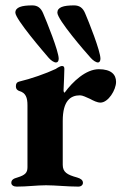

<svg xmlns="http://www.w3.org/2000/svg" viewBox="-20 -690 454 713"><path d="M188 -458C194 -458 198 -463 198 -472C198 -500 153 -611 140 -641C132 -660 120 -670 100 -670C60 -670 37 -663 37 -643C37 -619 142 -497 161 -475C169 -466 180 -458 188 -458ZM344 -458C349 -458 353 -463 353 -472C353 -501 309 -611 296 -641C288 -660 276 -670 255 -670C215 -670 193 -663 193 -643C193 -617 296 -498 317 -475C325 -466 336 -458 344 -458ZM42 3C82 3 116 -2 151 -2C186 -2 231 3 271 3C281 3 288 -3 288 -11C288 -21 280 -27 266 -31C229 -41 213 -51 213 -78V-241C213 -316 242 -336 277 -336C287 -336 300 -329 314 -323C327 -316 341 -309 353 -309C382 -309 411 -356 411 -386C411 -413 393 -433 347 -433C299 -433 250 -387 220 -346C218 -346 216 -349 216 -355C217 -376 219 -423 219 -434C219 -441 217 -445 210 -445C205 -445 194 -439 187 -434C151 -417 94 -397 51 -387C43 -385 39 -380 39 -370C39 -358 46 -354 52 -352C76 -345 82 -327 82 -299V-69C82 -49 74 -40 45 -31C30 -27 22 -22 22 -11C22 -2 31 3 42 3Z"/></svg>

Font: EB Garamond
Style: Bold
Weight: 700
Designer: Georg Duffner and Octavio Pardo
Foundry: Georg Duffner
Version: Version 1.000;PS 001.000;hotconv 1.0.88;makeotf.lib2.5.64775